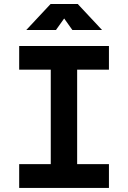

<svg xmlns="http://www.w3.org/2000/svg" viewBox="-20 -918 626 938"><path d="M228 0V-693.4H356.9V0ZM73.7 0V-116.2H512.2V0ZM73.7 -577.6V-693.4H512.2V-577.6ZM108.4 -771.5 227.1 -898.4H359.9L478.5 -771.5H333.5L285.2 -839.4H301.8L253.4 -771.5Z"/></svg>

Font: Cascadia Mono
Style: Regular
Weight: 400
Monospace: yes
Designer: Aaron Bell
Foundry: Saja Typeworks
Version: Version 2102.003